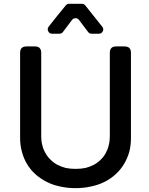

<svg xmlns="http://www.w3.org/2000/svg" viewBox="-20 -973 777 1003"><path d="M496.1 -796.9H458Q447.3 -796.9 440.4 -805.7Q422.9 -829.1 392.6 -869.1Q385.7 -877.9 374.5 -877.9Q363.3 -877.9 356.4 -869.1Q345.7 -855.5 308.6 -805.7Q301.8 -796.9 290 -796.9H252Q238.3 -796.9 231.9 -809.6Q225.6 -822.3 234.4 -834Q279.3 -891.6 323.2 -944.3Q330.1 -953.1 340.8 -953.1H407.2Q418.9 -953.1 425.8 -944.3L513.7 -834Q523.4 -822.3 517.1 -809.6Q510.7 -796.9 496.1 -796.9ZM119.1 -730.5Q102.5 -730.5 93.8 -722.7Q85 -713.9 85 -697.3Q85 -548.8 85 -252Q85 -213.9 94.7 -179.7Q103.5 -145.5 121.1 -116.2Q138.7 -86.9 164.1 -63.5Q189.5 -41 222.7 -23.4Q254.9 -6.8 293 1Q331.1 9.8 375 9.8Q418 9.8 456.1 1Q494.1 -6.8 527.3 -23.4Q559.6 -40 585 -63.5Q610.4 -86.9 627.9 -116.2Q645.5 -145.5 655.3 -179.7Q664.1 -213.9 664.1 -252Q664.1 -400.4 664.1 -697.3Q664.1 -713.9 655.3 -722.7Q646.5 -730.5 629.9 -730.5Q616.2 -730.5 586.9 -730.5Q570.3 -730.5 562.5 -722.7Q553.7 -713.9 553.7 -697.3Q553.7 -551.8 553.7 -260.7Q553.7 -235.4 547.9 -213.9Q543 -192.4 532.2 -172.9Q521.5 -153.3 505.9 -138.7Q490.2 -123 470.7 -112.3Q450.2 -101.6 426.8 -95.7Q402.3 -90.8 375 -90.8Q346.7 -90.8 323.2 -95.7Q299.8 -101.6 279.3 -112.3Q259.8 -123 244.1 -138.7Q228.5 -153.3 217.8 -172.9Q206.1 -192.4 201.2 -213.9Q195.3 -235.4 195.3 -260.7Q195.3 -406.2 195.3 -697.3Q195.3 -713.9 186.5 -722.7Q178.7 -730.5 162.1 -730.5Q151.4 -730.5 140.6 -730.5Q129.9 -730.5 119.1 -730.5Z"/></svg>

Font: DeepSea
Style: Medium
Weight: 500
Designer: Stem
Version: Version 3.019;git-0a5106e0b